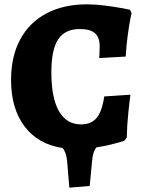

<svg xmlns="http://www.w3.org/2000/svg" viewBox="-20 -676 672 886"><path d="M461 -231 582 -239Q579 -221 572.5 -159Q566 -97 565 -41L554 -27Q550 -25 533.5 -20Q517 -15 488 -8Q459 -1 425 4Q408 25 405 66L394 182L300 190L290 71Q287 29 269 7Q156 -10 93.5 -92.5Q31 -175 31 -307Q31 -415 73 -493.5Q115 -572 194 -614Q273 -656 381 -656Q419 -656 463 -650.5Q507 -645 539 -639Q571 -633 580 -631L587 -615Q585 -608 580 -581Q575 -554 569 -509.5Q563 -465 560 -415L438 -408Q438 -412 439 -427Q440 -442 440 -462Q440 -504 418 -523Q396 -542 348 -542Q280 -542 248.5 -494.5Q217 -447 217 -342Q217 -224 252 -163Q287 -102 354 -102Q401 -102 426 -132Q451 -162 461 -231Z"/></svg>

Font: Alegreya SC ExtraBold
Style: Regular
Weight: 800
Designer: Juan Pablo del Peral
Foundry: Huerta Tipografica
Version: Version 2.007; ttfautohint (v1.6)